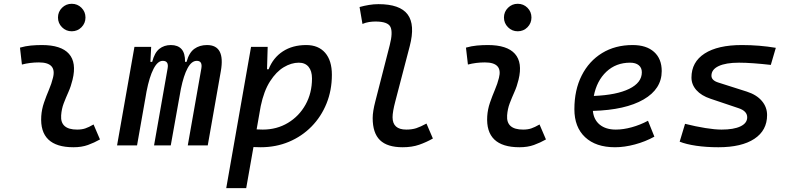

<svg xmlns="http://www.w3.org/2000/svg" viewBox="-20 -764 4142 1009"><path d="M471.7 -109.9 505.4 -31.2Q475.6 -14.2 442.4 -2.2Q409.2 9.8 366.2 9.8Q186.5 9.8 196.8 -153.3Q199.2 -189.9 211.2 -224.6Q223.1 -259.3 237.1 -292Q251 -324.7 258.3 -355Q279.3 -436 184.6 -436Q138.2 -436 95.2 -424.8L85 -513.7Q113.8 -522 142.6 -524.7Q171.4 -527.3 200.2 -527.3Q301.3 -527.3 342.3 -481.2Q383.3 -435.1 361.3 -345.2Q353 -310.5 339.6 -280.5Q326.2 -250.5 314.9 -221.2Q303.7 -191.9 301.3 -157.7Q295.9 -83 385.3 -83Q409.7 -83 428 -89.1Q446.3 -95.2 471.7 -109.9ZM356.9 -599.6Q327.1 -599.6 305.9 -620.8Q284.7 -642.1 284.7 -671.9Q284.7 -702.1 305.9 -723.1Q327.1 -744.1 356.9 -744.1Q387.2 -744.1 408.2 -723.1Q429.2 -702.1 429.2 -671.9Q429.2 -642.1 408.2 -620.8Q387.2 -599.6 356.9 -599.6Z M774.4 -517.6 770.5 -439H779.8Q792 -486.8 817.1 -507.1Q842.3 -527.3 877.9 -527.3Q914.6 -527.3 933.8 -506.1Q953.1 -484.9 952.6 -439H960.4Q973.6 -487.3 1001.2 -507.3Q1028.8 -527.3 1067.9 -527.3Q1164.6 -527.3 1140.6 -390.6L1071.8 0H966.8L1038.1 -404.3Q1044.9 -444.3 1014.2 -444.3Q986.8 -444.3 966.1 -406.2Q945.3 -368.2 930.7 -297.4L921.4 -245.6Q920.9 -244.1 920.9 -242.7V-243.2L877.4 0H789.6L860.8 -404.3Q868.2 -444.3 835.4 -444.3Q808.6 -444.3 786.9 -402.3Q765.1 -360.4 750 -282.7L744.1 -248.5Q743.7 -245.6 743.2 -242.7V-243.7L700.2 0H595.2L686.5 -517.6Z M1273.9 224.6H1168.9L1299.3 -517.6H1386.7L1383.3 -399.9H1391.6Q1415.5 -460.9 1466.6 -494.1Q1517.6 -527.3 1589.4 -527.3Q1653.3 -527.3 1688.7 -486.6Q1724.1 -445.8 1724.1 -371.1Q1724.1 -289.6 1696 -220.2Q1668 -150.9 1617.2 -99.1Q1566.4 -47.4 1498.3 -18.8Q1430.2 9.8 1350.1 9.8Q1331.5 9.8 1312 8.8ZM1328.6 -84Q1344.2 -83 1360.8 -83Q1434.6 -83 1493.2 -118.2Q1551.8 -153.3 1585.7 -214.1Q1619.6 -274.9 1619.6 -351.6Q1619.6 -391.1 1601.6 -412.8Q1583.5 -434.6 1550.3 -434.6Q1511.2 -434.6 1471.4 -410.9Q1431.6 -387.2 1399.2 -336.7Q1366.7 -286.1 1350.1 -206.1Z M2096.2 9.8Q2015.1 9.8 1976.8 -27.6Q1938.5 -64.9 1938.5 -143.6Q1938.5 -178.2 1952.6 -231.9L2028.3 -527.3Q2045.4 -593.8 2032 -622.3Q2018.6 -650.9 1953.1 -650.9Q1936.5 -650.9 1919.2 -648.2Q1901.9 -645.5 1884.8 -638.2L1869.6 -727.1Q1894 -733.9 1918.9 -738Q1943.8 -742.2 1968.8 -742.2Q2082 -742.2 2122.3 -688Q2162.6 -633.8 2133.3 -521.5L2057.6 -231.9Q2043 -176.8 2043 -147.9Q2043 -83 2115.2 -83Q2145 -83 2167.5 -90.3Q2189.9 -97.7 2221.2 -114.7L2254.9 -36.1Q2220.7 -16.6 2182.9 -3.4Q2145 9.8 2096.2 9.8Z M2815.4 -109.9 2849.1 -31.2Q2819.3 -14.2 2786.1 -2.2Q2752.9 9.8 2710 9.8Q2530.3 9.8 2540.5 -153.3Q2543 -189.9 2554.9 -224.6Q2566.9 -259.3 2580.8 -292Q2594.7 -324.7 2602.1 -355Q2623 -436 2528.3 -436Q2481.9 -436 2439 -424.8L2428.7 -513.7Q2457.5 -522 2486.3 -524.7Q2515.1 -527.3 2543.9 -527.3Q2645 -527.3 2686 -481.2Q2727.1 -435.1 2705.1 -345.2Q2696.8 -310.5 2683.3 -280.5Q2669.9 -250.5 2658.7 -221.2Q2647.5 -191.9 2645 -157.7Q2639.6 -83 2729 -83Q2753.4 -83 2771.7 -89.1Q2790 -95.2 2815.4 -109.9ZM2700.7 -599.6Q2670.9 -599.6 2649.7 -620.8Q2628.4 -642.1 2628.4 -671.9Q2628.4 -702.1 2649.7 -723.1Q2670.9 -744.1 2700.7 -744.1Q2731 -744.1 2752 -723.1Q2772.9 -702.1 2772.9 -671.9Q2772.9 -642.1 2752 -620.8Q2731 -599.6 2700.7 -599.6Z M3216.3 -83Q3255.4 -83 3299.8 -95.2Q3344.2 -107.4 3385.3 -129.4L3418.9 -45.9Q3371.1 -19.5 3316.4 -4.9Q3261.7 9.8 3211.9 9.8Q3111.3 9.8 3054.9 -43Q2998.5 -95.7 2998.5 -189.9Q2998.5 -291.5 3036.9 -367.2Q3075.2 -442.9 3144 -485.1Q3212.9 -527.3 3304.7 -527.3Q3377 -527.3 3417.2 -491.2Q3457.5 -455.1 3457.5 -390.6Q3457.5 -296.4 3362.1 -241.2Q3266.6 -186 3095.7 -181.2Q3100.1 -134.8 3131.8 -108.9Q3163.6 -83 3216.3 -83ZM3100.6 -259.8Q3220.2 -264.6 3286.6 -297.1Q3353 -329.6 3353 -384.3Q3353 -407.7 3336.9 -421.1Q3320.8 -434.6 3291 -434.6Q3217.3 -434.6 3166.7 -387.2Q3116.2 -339.8 3100.6 -259.8Z M3755.4 9.8Q3691.9 9.8 3638.7 2Q3585.4 -5.9 3551.8 -19.5L3580.1 -113.3Q3636.7 -99.1 3686.8 -91.1Q3736.8 -83 3772 -83Q3835.9 -83 3871.3 -99.9Q3906.7 -116.7 3906.7 -147.5Q3906.7 -180.7 3860.4 -195.8L3713.9 -245.1Q3665.5 -261.2 3639.6 -290.5Q3613.8 -319.8 3613.8 -356.4Q3613.8 -438 3682.9 -482.7Q3752 -527.3 3878.4 -527.3Q3970.7 -527.3 4057.1 -512.7L4030.8 -422.9Q3984.9 -428.2 3941.2 -431.4Q3897.5 -434.6 3863.8 -434.6Q3794.4 -434.6 3756.6 -416.7Q3718.8 -398.9 3718.8 -366.2Q3718.8 -341.3 3755.4 -330.1L3904.3 -282.7Q3956.1 -266.1 3983.6 -233.6Q4011.2 -201.2 4011.2 -159.2Q4011.2 -78.6 3944.3 -34.4Q3877.4 9.8 3755.4 9.8Z"/></svg>

Font: Cascadia Code NF
Style: Italic
Weight: 400
Italic angle: -10°
Monospace: yes
Designer: Aaron Bell
Foundry: Saja Typeworks
Version: Version 2404.023; ttfautohint (v1.8.4)